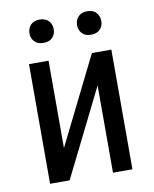

<svg xmlns="http://www.w3.org/2000/svg" viewBox="-81 -773 671 835"><g transform="rotate(-10 254.5 -355.5)"><path d="M436 -528.3V0H350.1V-385.3L158.7 0H72.3V-528.3H158.7V-142.6L350.1 -528.3ZM360.8 -710.9Q387.2 -710.9 400.9 -695.8Q414.6 -680.7 414.6 -658.7Q414.6 -636.7 400.9 -622.1Q387.2 -607.4 360.8 -607.4Q335 -607.4 321.3 -622.1Q307.6 -636.7 307.6 -658.7Q307.6 -680.7 321.3 -695.8Q335 -710.9 360.8 -710.9ZM150.9 -711.4Q177.2 -710.9 190.9 -696.3Q204.6 -681.6 204.6 -659.7Q204.6 -637.7 190.9 -623Q177.2 -608.4 150.9 -608.4Q125 -608.4 111.3 -623Q97.7 -637.7 97.7 -659.7Q97.7 -681.6 111.3 -696.3Q125 -710.9 150.9 -711.4Z"/></g></svg>

Font: RobotoCondensed-Regular
Style: Regular
Weight: 400
Designer: Google
Version: Version 2.001201; 2014